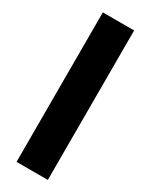

<svg xmlns="http://www.w3.org/2000/svg" viewBox="-192 -764 630 804"><g transform="rotate(30 123.5 -361.5)"><path d="M47.9 0H199.2V-722.7H47.9Z"/></g></svg>

Font: Giphurs SC
Style: Regular
Weight: 400
Version: Version 0.920